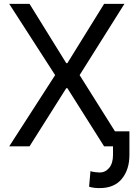

<svg xmlns="http://www.w3.org/2000/svg" viewBox="-20 -747 682 980"><path d="M488.6 213.1Q473.7 213.1 461.1 211.6Q448.5 210.2 434.7 206L441.8 126.4Q448.2 129.6 465.2 131.6Q482.2 133.5 488.6 133.5Q517.4 133.5 537.1 110.1Q556.8 86.6 556.8 44V0H511.4L323.9 -296.9H318.2L130.7 0H27L261.4 -363.6L27 -727.3H130.7L318.2 -424.7H323.9L511.4 -727.3H615.1L386.4 -363.6L566.8 -76.7H640.6V44Q640.6 118.6 601.9 165.8Q563.2 213.1 488.6 213.1Z"/></svg>

Font: Linik Sans
Style: Regular
Weight: 400
Designer: Rasmus Andersson (font), Marc Monis (original base), Kil Hyung-jin (Pretendard portions), Cristiano Sobral (main changes
Foundry: rsms
Version: Version 3.018;May 31, 2022;FontCreator 14.0.0.2814 64-bit; t